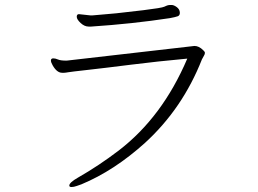

<svg xmlns="http://www.w3.org/2000/svg" viewBox="-20 -721 1040 773"><path d="M664 -648Q513 -625 347 -614H337Q320 -614 304.5 -628.5Q289 -643 289 -653.5Q289 -664 298 -664L344 -659H352Q360 -660 386.5 -662Q413 -664 448.5 -667.5Q484 -671 557.5 -680Q631 -689 641.5 -694Q652 -699 656.5 -700Q661 -701 670.5 -701Q680 -701 691.5 -692.5Q703 -684 704 -671.5Q705 -659 695.5 -655.5Q686 -652 664 -648ZM249 -477 763 -536Q781 -536 798 -519Q805 -513 805 -508Q805 -503 801 -496.5Q797 -490 793 -482Q715 -284 564 -146Q440 -34 308 21Q302 23 289.5 27.5Q277 32 268 32Q259 32 259 26Q259 14 294 -6Q378 -54 458 -115Q634 -250 734 -485Q614 -474 507 -460.5Q400 -447 332.5 -439.5Q265 -432 254 -430Q243 -428 238 -428H230Q209 -428 192 -458Q185 -470 185 -477.5Q185 -485 193 -486H195Q203 -486 213.5 -481.5Q224 -477 245 -477Z"/></svg>

Font: LXGW WenKai Light
Style: Regular
Weight: 300
Designer: LXGW / Fontworks Inc.
Foundry: LXGW / Fontworks Inc.
Version: Version 1.501; October 10, 2024